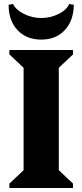

<svg xmlns="http://www.w3.org/2000/svg" viewBox="-20 -940 412 960"><path d="M27 0V-22L98 -89V-601L27 -668V-690H345V-668L274 -601V-89L345 -22V0ZM186 -742Q112 -742 67.5 -789.5Q23 -837 23 -916L45 -920Q60 -890 100.5 -870Q141 -850 186 -850Q232 -850 272.5 -870Q313 -890 326 -920L349 -916Q348 -837 304 -789.5Q260 -742 186 -742Z"/></svg>

Font: Platypi
Style: Bold
Weight: 700
Designer: David Sargent
Foundry: Bolt Cutter Type
Version: Version 1.200; ttfautohint (v1.8.4.7-5d5b)